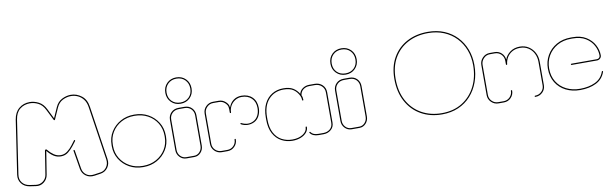

<svg xmlns="http://www.w3.org/2000/svg" viewBox="-49 -1304 5833 1831"><g transform="rotate(-10 2867.5 -388.5)"><path d="M303 -78Q296 -35 261.5 -8.5Q227 18 184 11L124 2Q74 -6 46.5 -42Q19 -78 26 -127L104 -647Q115 -716 158.5 -752.5Q202 -789 264 -789Q306 -789 349.5 -767Q393 -745 419 -691L466 -596L511 -697Q533 -746 575.5 -767.5Q618 -789 661 -789Q718 -789 765 -752.5Q812 -716 822 -645L900 -127Q908 -78 882 -42Q856 -6 812 1L752 10Q703 17 668 -8Q633 -33 625 -77L595 -259Q595 -264 598 -265Q600 -267 603 -265.5Q606 -264 607 -261L637 -79Q643 -41 673.5 -18Q704 5 750 -2L811 -11Q849 -16 872 -48.5Q895 -81 888 -126L810 -643Q803 -690 780 -719.5Q757 -749 725.5 -763Q694 -777 661 -777Q621 -777 581.5 -757.5Q542 -738 521 -691L472 -581Q471 -578 466 -578Q462 -578 460 -582L408 -686Q383 -737 343.5 -757Q304 -777 264 -777Q207 -777 166.5 -744.5Q126 -712 116 -645L38 -126Q31 -81 55.5 -49Q80 -17 125 -10L186 -1Q224 4 254.5 -19Q285 -42 291 -79L327 -306Q329 -315 335 -317Q342 -319 347 -312Q372 -281 402.5 -260Q433 -239 469 -239Q505 -239 534 -261.5Q563 -284 583 -311L617 -356Q621 -361 625 -357Q629 -353 626 -348L593 -305Q570 -275 540 -251Q510 -227 469 -227Q429 -227 397.5 -248Q366 -269 339 -303Z M1221 10Q1149 10 1090.5 -22.5Q1032 -55 997 -111.5Q962 -168 962 -238V-248Q962 -321 997 -377Q1032 -433 1090.5 -465.5Q1149 -498 1221 -498H1227Q1300 -498 1358.5 -465.5Q1417 -433 1452 -377Q1487 -321 1487 -248V-238Q1487 -168 1452 -111.5Q1417 -55 1358.5 -22.5Q1300 10 1227 10ZM974 -238Q974 -171 1007 -117.5Q1040 -64 1096 -33Q1152 -2 1221 -2H1227Q1297 -2 1353 -33Q1409 -64 1442 -117.5Q1475 -171 1475 -238V-248Q1475 -318 1442 -371.5Q1409 -425 1353 -455.5Q1297 -486 1227 -486H1221Q1152 -486 1096 -455.5Q1040 -425 1007 -371.5Q974 -318 974 -248Z M1680 -523Q1625 -523 1589 -559Q1553 -595 1553 -650Q1553 -706 1589 -742Q1625 -778 1680 -778Q1735 -778 1771 -742Q1807 -706 1807 -650Q1807 -595 1771 -559Q1735 -523 1680 -523ZM1565 -650Q1565 -599 1597 -567Q1629 -535 1680 -535Q1731 -535 1763 -567Q1795 -599 1795 -650Q1795 -701 1763 -733.5Q1731 -766 1680 -766Q1629 -766 1597 -733.5Q1565 -701 1565 -650ZM1644 0Q1606 0 1579 -28Q1552 -56 1552 -96V-390Q1552 -431 1580 -459.5Q1608 -488 1654 -488H1708Q1753 -488 1780.5 -459.5Q1808 -431 1808 -390V-96Q1808 -56 1782.5 -28Q1757 0 1720 0ZM1564 -96Q1564 -61 1587 -36.5Q1610 -12 1644 -12H1720Q1752 -12 1774 -36.5Q1796 -61 1796 -96V-390Q1796 -426 1772 -451Q1748 -476 1708 -476H1654Q1613 -476 1588.5 -451Q1564 -426 1564 -390Z M1986 0Q1945 0 1916.5 -28.5Q1888 -57 1888 -97V-390Q1888 -431 1917 -459.5Q1946 -488 1986 -488H2041Q2078 -488 2105 -464Q2117 -454 2126 -440.5Q2135 -427 2137 -406Q2152 -450 2185 -474Q2218 -498 2262 -498Q2327 -498 2366.5 -459.5Q2406 -421 2406 -355Q2406 -313 2388.5 -278.5Q2371 -244 2339 -228Q2311 -214 2277.5 -213.5Q2244 -213 2212 -230Q2203 -234 2209 -240Q2213 -244 2217 -241Q2280 -210 2333 -238Q2361 -252 2377.5 -283Q2394 -314 2394 -356Q2394 -416 2358 -451Q2322 -486 2262 -486Q2227 -486 2198.5 -468Q2170 -450 2154 -421Q2138 -392 2138 -359Q2138 -353 2132 -353Q2126 -353 2126 -359V-391Q2126 -416 2117.5 -430.5Q2109 -445 2097 -455Q2073 -476 2041 -476H1986Q1950 -476 1925 -450.5Q1900 -425 1900 -390V-97Q1900 -61 1925 -36.5Q1950 -12 1986 -12H2041Q2077 -12 2101.5 -36.5Q2126 -61 2126 -97Q2126 -103 2132 -103Q2138 -103 2138 -97Q2138 -57 2110 -28.5Q2082 0 2041 0Z M2670 10Q2612 10 2563 -16.5Q2514 -43 2485 -96.5Q2456 -150 2456 -232V-253Q2456 -331 2483 -385.5Q2510 -440 2558 -469Q2606 -498 2667 -498Q2726 -498 2761 -477Q2796 -456 2819 -418Q2827 -450 2855 -469Q2883 -488 2917 -488H2971Q3015 -488 3044.5 -460Q3074 -432 3074 -388V-95Q3074 -52 3043.5 -26Q3013 0 2971 0H2924Q2866 0 2841 -36Q2839 -39 2840.5 -42Q2842 -45 2846 -45Q2850 -45 2851 -42Q2871 -12 2924 -12H2971Q3009 -12 3035.5 -34Q3062 -56 3062 -95V-388Q3062 -427 3035.5 -451.5Q3009 -476 2971 -476H2917Q2883 -476 2858 -457Q2833 -438 2828 -403Q2838 -383 2838 -357Q2838 -351 2832 -351Q2826 -351 2826 -357Q2826 -379 2817 -397Q2798 -438 2763.5 -462Q2729 -486 2667 -486Q2579 -486 2523.5 -425Q2468 -364 2468 -253V-232Q2468 -153 2495 -102Q2522 -51 2568 -26.5Q2614 -2 2670 -2Q2732 -2 2773 -29Q2814 -56 2814 -96Q2814 -101 2820 -101Q2826 -101 2826 -95Q2826 -66 2805.5 -42Q2785 -18 2749.5 -4Q2714 10 2670 10Z M3279 -523Q3224 -523 3188 -559Q3152 -595 3152 -650Q3152 -706 3188 -742Q3224 -778 3279 -778Q3334 -778 3370 -742Q3406 -706 3406 -650Q3406 -595 3370 -559Q3334 -523 3279 -523ZM3164 -650Q3164 -599 3196 -567Q3228 -535 3279 -535Q3330 -535 3362 -567Q3394 -599 3394 -650Q3394 -701 3362 -733.5Q3330 -766 3279 -766Q3228 -766 3196 -733.5Q3164 -701 3164 -650ZM3243 0Q3205 0 3178 -28Q3151 -56 3151 -96V-390Q3151 -431 3179 -459.5Q3207 -488 3253 -488H3307Q3352 -488 3379.5 -459.5Q3407 -431 3407 -390V-96Q3407 -56 3381.5 -28Q3356 0 3319 0ZM3163 -96Q3163 -61 3186 -36.5Q3209 -12 3243 -12H3319Q3351 -12 3373 -36.5Q3395 -61 3395 -96V-390Q3395 -426 3371 -451Q3347 -476 3307 -476H3253Q3212 -476 3187.5 -451Q3163 -426 3163 -390Z M4118 10Q4004 10 3915.5 -40Q3827 -90 3777 -182.5Q3727 -275 3727 -401Q3727 -521 3777 -608Q3827 -695 3915.5 -742Q4004 -789 4118 -789Q4206 -789 4276.5 -759.5Q4347 -730 4397.5 -677Q4448 -624 4475 -553.5Q4502 -483 4502 -401Q4502 -313 4475 -238Q4448 -163 4397.5 -107Q4347 -51 4276.5 -20.5Q4206 10 4118 10ZM3739 -401Q3739 -278 3787.5 -188.5Q3836 -99 3922 -50.5Q4008 -2 4118 -2Q4232 -2 4315.5 -54Q4399 -106 4444.5 -196.5Q4490 -287 4490 -401Q4490 -481 4464 -549Q4438 -617 4389 -668.5Q4340 -720 4271.5 -748.5Q4203 -777 4118 -777Q4008 -777 3922 -731.5Q3836 -686 3787.5 -601.5Q3739 -517 3739 -401Z M4665 0Q4625 0 4596 -28.5Q4567 -57 4567 -97V-388Q4567 -429 4596 -458.5Q4625 -488 4665 -488H4713Q4751 -488 4778.5 -463Q4806 -438 4810 -399Q4825 -441 4864 -469.5Q4903 -498 4958 -498Q5006 -498 5042.5 -474.5Q5079 -451 5100 -412Q5121 -373 5121 -324V-96Q5121 -56 5092.5 -28Q5064 0 5023 0Q5016 0 5016 -6Q5016 -12 5023 -12Q5059 -12 5084 -36.5Q5109 -61 5109 -96V-324Q5109 -369 5090 -406Q5071 -443 5037 -464.5Q5003 -486 4958 -486Q4914 -486 4882 -467.5Q4850 -449 4832 -419Q4814 -389 4811 -354Q4811 -348 4805 -348Q4799 -348 4799 -354V-388Q4799 -426 4774 -451Q4749 -476 4713 -476H4665Q4629 -476 4604 -449.5Q4579 -423 4579 -388V-97Q4579 -62 4604 -37Q4629 -12 4665 -12H4717Q4753 -12 4777.5 -37Q4802 -62 4802 -97Q4802 -103 4808 -103Q4814 -103 4814 -97Q4814 -57 4786 -28.5Q4758 0 4717 0Z M5456 10Q5378 10 5317 -21Q5256 -52 5221 -109Q5186 -166 5186 -244Q5186 -314 5219 -372Q5252 -430 5312.5 -464.5Q5373 -499 5453 -499H5468Q5547 -499 5599.5 -466.5Q5652 -434 5678.5 -384.5Q5705 -335 5705 -283Q5705 -265 5692 -252.5Q5679 -240 5661 -240H5416Q5409 -240 5409 -246Q5409 -252 5416 -252H5661Q5675 -252 5684 -260.5Q5693 -269 5693 -283Q5693 -332 5668 -379Q5643 -426 5593.5 -456.5Q5544 -487 5468 -487H5453Q5376 -487 5318.5 -454Q5261 -421 5229.5 -366Q5198 -311 5198 -244Q5198 -170 5231.5 -115.5Q5265 -61 5323.5 -31.5Q5382 -2 5456 -2Q5541 -2 5603.5 -32Q5666 -62 5688 -128Q5690 -132 5694 -132Q5698 -132 5699 -129Q5700 -126 5699 -124Q5675 -54 5610 -22Q5545 10 5456 10Z"/></g></svg>

Font: Moirai One
Style: Regular
Weight: 400
Designer: Jiyeon Park
Foundry: JAMO
Version: Version 1.000; ttfautohint (v1.8.4.7-5d5b);gftools[0.9.29]